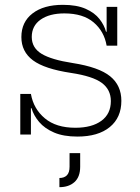

<svg xmlns="http://www.w3.org/2000/svg" viewBox="-20 -557 578 795"><path d="M300.5 8.5Q243 8.5 204 -8.2Q165 -25 142.2 -51.8Q119.5 -78.5 110.5 -109H98.5L108 -168Q119 -106 165.8 -67Q212.5 -28 292 -28Q360.5 -28 399.8 -56.8Q439 -85.5 439 -138.5Q439 -186 401.5 -213.8Q364 -241.5 274.5 -255Q164.5 -271.5 116.5 -307.2Q68.5 -343 68.5 -403.5Q68.5 -466 114.8 -501.5Q161 -537 240.5 -537Q297.5 -537 334.8 -520.5Q372 -504 392 -478.2Q412 -452.5 419 -425.5H431L421.5 -368Q411.5 -427 367.8 -464.2Q324 -501.5 246.5 -501.5Q185 -501.5 148.2 -475.8Q111.5 -450 111.5 -404Q111.5 -359 152.2 -334.2Q193 -309.5 281 -296Q389.5 -279 436 -241.2Q482.5 -203.5 482.5 -139.5Q482.5 -70 434.5 -30.8Q386.5 8.5 300.5 8.5ZM64 0V-168H108V0ZM421.5 -368V-528.5H465.5V-368ZM268 77H312V133.5Q312 175.5 288.5 196.8Q265 218 226 218V180Q246 180 257 168.8Q268 157.5 268 133.5Z"/></svg>

Font: Hepta Slab Light
Style: Regular
Weight: 300
Designer: Michael LaGattuta
Foundry: Michael LaGattuta
Version: Version 1.102